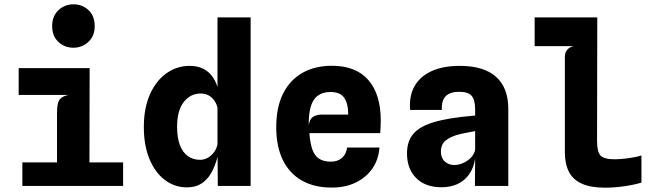

<svg xmlns="http://www.w3.org/2000/svg" viewBox="-20 -861 3040 889"><path d="M244 -15V-339.5Q244 -386.5 257.5 -401.8Q271 -417 298.5 -421.5L244 -460.5V-487.5L395 -545.5L394 -15ZM83.5 0V-109H550V0ZM66.5 -421.5V-545.5H395L372.5 -421.5ZM320 -640Q279 -640 250.2 -667Q221.5 -694 221.5 -740Q221.5 -786.5 250.5 -813.8Q279.5 -841 320 -841Q361 -841 389.8 -814.2Q418.5 -787.5 418.5 -740Q418.5 -694 389.2 -667Q360 -640 320 -640Z M846 6.5Q788.5 6.5 743.2 -27.8Q698 -62 672 -124.8Q646 -187.5 646 -273Q646 -360.5 674.2 -424Q702.5 -487.5 750.8 -521.8Q799 -556 858.5 -556Q895.5 -556 922.5 -542Q949.5 -528 967 -501.5Q984.5 -475 992 -438L1009.5 -392L987 -362.5Q982 -382.5 971.2 -397Q960.5 -411.5 945 -419.8Q929.5 -428 909 -428Q862 -428 831 -388.8Q800 -349.5 800 -273.5Q800 -223 813 -189Q826 -155 850 -138Q874 -121 906.5 -121Q926 -121 943 -131Q960 -141 971.8 -157.5Q983.5 -174 987 -193L992.5 -171L987 -134Q975.5 -90 957 -58.5Q938.5 -27 911.2 -10.2Q884 6.5 846 6.5ZM988.5 0 987 -174V-780.5H1140.5V0Z M1516.5 7.5Q1434.5 7.5 1377 -25.5Q1319.5 -58.5 1289.2 -121Q1259 -183.5 1259 -272Q1259 -364.5 1291 -428Q1323 -491.5 1381 -524Q1439 -556.5 1516.5 -556.5Q1628.5 -556.5 1685.8 -490.2Q1743 -424 1743 -303Q1743 -289.5 1742.2 -275Q1741.5 -260.5 1740.5 -244.5H1412.5Q1416 -198.5 1426.2 -169.2Q1436.5 -140 1457.2 -126.2Q1478 -112.5 1512.5 -112.5Q1543.5 -112.5 1563.5 -130Q1583.5 -147.5 1587 -178H1737Q1733 -122 1703.8 -80.2Q1674.5 -38.5 1626.5 -15.5Q1578.5 7.5 1516.5 7.5ZM1409.5 -280.5Q1413.5 -310 1429.8 -320.2Q1446 -330.5 1471.5 -330.5H1592.5Q1592 -383 1573.2 -409Q1554.5 -435 1511 -435Q1458 -435 1433.2 -398.8Q1408.5 -362.5 1409.5 -280.5Z M2024.5 6Q1949.5 6 1907 -36.5Q1864.5 -79 1864.5 -151Q1864.5 -213.5 1901.8 -249.8Q1939 -286 2026.5 -305Q2045.5 -309 2067.5 -312.8Q2089.5 -316.5 2117.2 -319.8Q2145 -323 2180 -326V-354Q2180 -398.5 2164 -417.2Q2148 -436 2105.5 -436Q2064.5 -436 2044 -415.8Q2023.5 -395.5 2026 -352H1879Q1873.5 -415 1898.8 -460.8Q1924 -506.5 1977.2 -531.2Q2030.5 -556 2109 -556Q2220.5 -556 2277 -505.2Q2333.5 -454.5 2333.5 -357V0H2179L2180 -127.5Q2173.5 -84 2152.5 -54.2Q2131.5 -24.5 2099 -9.2Q2066.5 6 2024.5 6ZM2083.5 -97Q2105 -97 2126 -106.8Q2147 -116.5 2161.8 -132.5Q2176.5 -148.5 2180 -168V-254Q2167.5 -251.5 2154 -249Q2140.5 -246.5 2129 -244.2Q2117.5 -242 2110 -240Q2067 -229.5 2044.2 -211Q2021.5 -192.5 2021.5 -159.5Q2021.5 -129.5 2039.5 -113.2Q2057.5 -97 2083.5 -97Z M2781 8Q2714.5 8 2673.5 -10.8Q2632.5 -29.5 2614 -66Q2595.5 -102.5 2595.5 -154.5V-599Q2595.5 -618 2606.8 -631Q2618 -644 2637.5 -647.5H2455.5V-780.5H2745.5L2744.5 -207.5Q2744.5 -157.5 2761 -140.5Q2777.5 -123.5 2827 -123.5Q2849.5 -123.5 2884.5 -127.8Q2919.5 -132 2950 -141V-15.5Q2913.5 -4.5 2867.5 1.8Q2821.5 8 2781 8Z"/></svg>

Font: Spline Sans Mono
Style: Bold
Weight: 700
Designer: Eben Sorkin, Mirko Velimirovic
Foundry: Sorkin Type
Version: Version 1.004